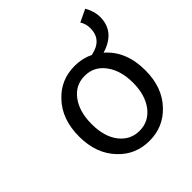

<svg xmlns="http://www.w3.org/2000/svg" viewBox="-200 -877 1032 1032"><g transform="rotate(-45 316.5 -360.5)"><path d="M464 -120Q508 -178 508 -271Q508 -364 464 -423Q421 -481 350 -481Q279 -481 236 -423Q193 -365 193 -271Q193 -176 236 -120Q280 -63 350 -63Q420 -63 464 -120ZM536 -700 607 -734Q633 -690 633 -646Q633 -534 510 -497Q602 -417 602 -271Q602 -141 526 -62Q455 13 350 13Q244 13 174 -62Q98 -141 98 -271Q98 -403 174 -482Q244 -557 350 -557Q408 -557 456 -533Q553 -552 553 -640Q553 -674 536 -700Z"/></g></svg>

Font: Source Han Sans Regular
Style: Regular
Weight: 400
Designer: Ryoko NISHIZUKA  (kana & ideographs); Paul D. Hunt (Latin, Greek & Cyrillic); Wenlong ZHANG  (bopomofo); Sandoll Communi
Foundry: Adobe Systems Incorporated
Version: Version 1.00 January 18, 2024, initial release